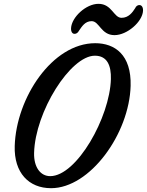

<svg xmlns="http://www.w3.org/2000/svg" viewBox="-20 -987 774 1012"><path d="M57.6 -217.8C53.2 -75.7 132.3 4.9 249 4.9C454.6 4.9 661.6 -282.2 668.5 -534.7C672.9 -698.2 585.4 -759.3 481.9 -759.3C255.4 -759.3 65.4 -471.2 57.6 -217.8ZM159.7 -181.2C165.5 -398.4 351.1 -693.4 480 -693.4C545.4 -693.4 566.4 -641.1 564.5 -570.3C559.1 -368.7 384.3 -58.6 244.6 -58.6C193.4 -58.6 157.7 -105.5 159.7 -181.2ZM396 -824.7C411.6 -847.2 428.2 -875.5 462.9 -875.5C503.9 -875.5 512.2 -801.8 583.5 -801.8C650.4 -801.8 731 -872.6 733.9 -930.2C735.4 -969.7 700.7 -966.3 692.4 -943.8C678.2 -921.4 657.7 -893.1 620.6 -893.1C579.1 -893.1 570.3 -966.8 499 -966.8C433.1 -966.8 357.4 -896 354.5 -838.4C353 -798.8 386.2 -803.2 396 -824.7Z"/></svg>

Font: Courgette
Style: Regular
Weight: 400
Designer: Karolina Lach
Foundry: Karolina Lach
Version: Version 1.002